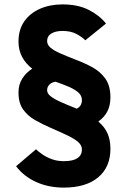

<svg xmlns="http://www.w3.org/2000/svg" viewBox="-20 -732 574 872"><path d="M270 120Q200 120 144 94.5Q88 69 53 23L143.5 -54Q156 -42 174.5 -29.5Q193 -17 217 -8.5Q241 0 271 0Q293.5 0 311.8 -5Q330 -10 341 -21.8Q352 -33.5 352 -53Q352 -72 335.2 -86.8Q318.5 -101.5 286.8 -116.8Q255 -132 210 -151.5Q173 -167.5 139.5 -186.5Q106 -205.5 85 -234.8Q64 -264 64 -312Q64 -348 81.2 -375.2Q98.5 -402.5 126.5 -420Q96.5 -443 80.2 -473.8Q64 -504.5 64 -543.5Q64 -597 90.2 -634.8Q116.5 -672.5 161.8 -692.2Q207 -712 264 -712Q333.5 -712 382.2 -687.5Q431 -663 461.5 -625L367.5 -549Q351.5 -565 326.2 -578.2Q301 -591.5 264 -591.5Q232.5 -591.5 213.2 -579.8Q194 -568 194 -545.5Q194 -529 208.8 -516Q223.5 -503 251.8 -490.5Q280 -478 321 -462Q362.5 -446.5 399 -426.8Q435.5 -407 458.5 -374.8Q481.5 -342.5 481.5 -290Q481.5 -253.5 468 -226.8Q454.5 -200 426.5 -180Q455.5 -155.5 468.5 -125.8Q481.5 -96 481.5 -56Q481.5 27 425.8 73.5Q370 120 270 120ZM328.5 -238.5Q340.5 -244 346.2 -254.2Q352 -264.5 352 -277.5Q352 -297.5 336 -311.8Q320 -326 292.8 -337.8Q265.5 -349.5 232 -361Q214.5 -358 204.2 -347.5Q194 -337 194 -322.5Q194 -308 208.8 -295.8Q223.5 -283.5 253.2 -270Q283 -256.5 328.5 -238.5Z"/></svg>

Font: Undotted
Style: Bold
Weight: 700
Designer: Delve Withrington, Dave Bailey, Thomas Jockin
Foundry: Delve Fonts LLC
Version: Version 4.000